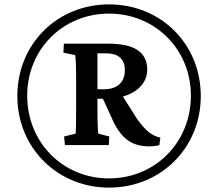

<svg xmlns="http://www.w3.org/2000/svg" viewBox="-20 -848 994 875"><path d="M325 -239 272 -226 276 -187H476L478 -226L428 -239C426 -248 424 -291 424 -360V-398H449L487 -315C528 -220 576 -181 661 -181C676 -181 691 -183 706 -186L711 -221C672 -229 646 -251 608 -301L540 -408C607 -427 651 -472 651 -530C651 -614 587 -649 474 -649H271L269 -608L322 -597C325 -592 327 -546 327 -478V-360C327 -291 326 -245 325 -239ZM59 -410C59 -174 242 7 477 7C713 7 895 -174 895 -410C895 -648 713 -828 477 -828C241 -828 59 -648 59 -410ZM104 -412C104 -623 266 -786 477 -786C687 -786 850 -623 850 -412C850 -199 687 -35 477 -35C266 -35 104 -199 104 -412ZM424 -442V-605H463C514 -605 549 -584 549 -528C549 -467 507 -441 453 -441C444 -441 434 -441 424 -442Z"/></svg>

Font: TPK Tissa Web Medium
Style: Regular
Weight: 500
Designer: Jacques Le Bailly, Suppakit Chalermlarp | Katatrad Co.,Ltd.
Foundry: Jacques Le Bailly, Cadson Demak Co.,Ltd.
Version: Version 5.000;Glyphs 3.1.2 (3151)